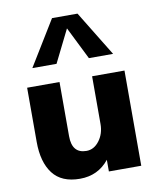

<svg xmlns="http://www.w3.org/2000/svg" viewBox="-84 -800 728 876"><g transform="rotate(-10 280.5 -362.0)"><path d="M335 -734 463 -525H351L276 -676L201 -525H89L217 -734ZM50 -190V-441H200V-190Q200 -110 267 -110Q302 -110 326.5 -142.5Q351 -175 351 -220V-441H501V0H351V-54Q300 10 216 10Q131 10 90.5 -43Q50 -96 50 -190Z"/></g></svg>

Font: Puffins on Iceburgs(2)
Style: on-Iceburgs-Bold
Weight: 700
Version: Version 1.0